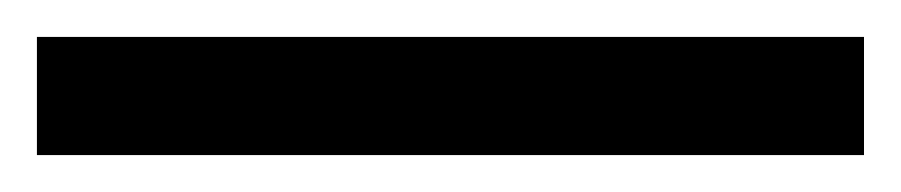

<svg xmlns="http://www.w3.org/2000/svg" viewBox="-22 70 488 104"><path d="M446 154H-2V90H446Z"/></svg>

Font: Noto Sans
Style: Regular
Weight: 400
Designer: Monotype Design Team
Foundry: Monotype Imaging Inc.
Version: Version 2.007